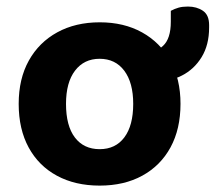

<svg xmlns="http://www.w3.org/2000/svg" viewBox="-20 -563 671 598"><path d="M542.2 -239.5Q542.2 -161.3 511.2 -104.2Q480.1 -47.1 423.5 -16Q366.9 15.1 290.4 15.1Q214.3 15.1 157.5 -15.6Q100.6 -46.3 69.4 -103.4Q38.2 -160.6 38.2 -239.5Q38.2 -317.7 69.9 -374.5Q101.6 -431.3 158.5 -462.4Q215.3 -493.5 290.7 -493.5Q366 -493.5 422.5 -462.1Q479.1 -430.7 510.7 -373.7Q542.2 -316.7 542.2 -239.5ZM290.2 -379.9Q241.9 -379.9 213.7 -343Q185.6 -306.2 185.6 -239.5Q185.6 -171.1 213.2 -134.8Q240.9 -98.4 290.4 -98.4Q339.9 -98.4 367.4 -135.3Q394.9 -172.1 394.9 -239.5Q394.9 -305.5 367.1 -342.7Q339.3 -379.9 290.2 -379.9ZM462.8 -308.3 443 -309Q436.8 -318.6 432.1 -345.3Q427.4 -372.1 427.4 -397.8Q463.7 -397.8 487.8 -420.2Q512 -442.5 512 -495.3V-529.3Q524.2 -535.8 536.3 -539.2Q548.3 -542.6 565.4 -542.6Q592.5 -542.6 611.9 -529.5Q631.3 -516.4 631.3 -485V-477.3Q631.3 -423.2 608 -385.1Q584.7 -347.1 546.5 -327.7Q508.3 -308.3 462.8 -308.3Z"/></svg>

Font: Baloo Bhaina 2
Style: Regular
Weight: 400
Designer: Yesha Goshar, Manish Minz, Shuchita Grover and Ek Type
Foundry: Ek Type
Version: Version 1.700